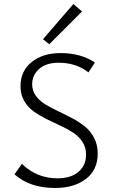

<svg xmlns="http://www.w3.org/2000/svg" viewBox="-20 -928 560 955"><path d="M225 -708 194 -733 345 -908 388 -871ZM408 -159Q408 -195 390 -222.5Q372 -250 343.5 -268.5Q315 -287 280 -303Q245 -319 210 -336.5Q175 -354 146.5 -374.5Q118 -395 100 -426.5Q82 -458 82 -499Q82 -575 137.5 -619.5Q193 -664 282 -664Q382 -664 452 -617L420 -568Q358 -616 272 -616Q209 -616 174.5 -585Q140 -554 140 -509Q140 -477 158 -452Q176 -427 204.5 -409.5Q233 -392 268 -375.5Q303 -359 338 -340.5Q373 -322 401.5 -299.5Q430 -277 448 -242.5Q466 -208 466 -164Q466 -83 407.5 -38Q349 7 254 7Q128 7 52 -61L89 -113Q163 -41 266 -41Q332 -41 370 -73Q408 -105 408 -159Z"/></svg>

Font: EauTestSC Semilight
Style: Regular
Weight: 300
Designer: Christian Thalmann (Catharsis Fonts)
Version: Version 0.001;PS 000.001;hotconv 1.0.88;makeotf.lib2.5.64775